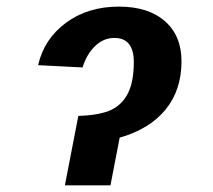

<svg xmlns="http://www.w3.org/2000/svg" viewBox="-20 -558 640 578"><path d="M526.4 -373.5Q526.4 -286.6 478.3 -228Q430.2 -169.4 340.3 -143.6L312.5 0H175.3L215.8 -209Q283.2 -211.4 316.4 -228Q349.6 -244.6 366.2 -279.3Q382.8 -314 382.8 -371.1Q382.8 -443.8 324.2 -443.8Q292 -443.8 266.6 -419.7Q241.2 -395.5 228.5 -355L94.7 -361.8Q112.8 -440.9 178.7 -489.5Q244.6 -538.1 337.9 -538.1Q426.3 -538.1 476.3 -494.4Q526.4 -450.7 526.4 -373.5Z"/></svg>

Font: Cousine
Style: Bold Italic
Weight: 700
Italic angle: -12°
Monospace: yes
Designer: Steve Matteson
Foundry: Ascender Corporation
Version: Version 1.20